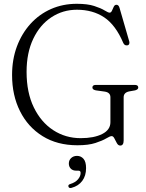

<svg xmlns="http://www.w3.org/2000/svg" viewBox="-20 -732 752 986"><path d="M615 -11Q615 15.5 597.5 15.5Q587 15.5 580.2 3.2Q573.5 -9 567.5 -21Q561.5 -33 553.5 -33Q545 -33 525.5 -21.2Q506 -9.5 470.2 2.2Q434.5 14 377.5 14Q274 14 198.8 -32.8Q123.5 -79.5 82.8 -161Q42 -242.5 42 -346.5Q42 -427 67 -493.8Q92 -560.5 136.8 -609.8Q181.5 -659 242.2 -685.8Q303 -712.5 374.5 -712.5Q429.5 -712.5 464 -701.2Q498.5 -690 517 -678.5Q535.5 -667 543 -667Q550.5 -667 555 -677.2Q559.5 -687.5 564.2 -697.5Q569 -707.5 578 -707.5Q589.5 -707.5 594 -691L644 -518.5Q646 -511 643 -505.2Q640 -499.5 632.5 -499Q619.5 -497.5 613 -511.5Q574 -603.5 515.2 -642.8Q456.5 -682 375 -682Q302.5 -682 243.8 -643.2Q185 -604.5 150.8 -532.8Q116.5 -461 116.5 -363Q116.5 -257 153.5 -180.8Q190.5 -104.5 253.5 -63.5Q316.5 -22.5 394.5 -22.5Q462.5 -22.5 504.8 -43.8Q547 -65 547 -104.5V-232.5Q547 -257 518.5 -261.5L472 -268Q454.5 -271.5 454.5 -282.5Q454.5 -296 472.5 -296H672Q690 -296 690 -282.5Q690 -272.5 674 -268L643 -262.5Q615 -256.5 615 -232.5ZM372 144.5Q353.5 144.5 343.5 134Q333.5 123.5 333.5 108Q333.5 90.5 345.5 79.5Q357.5 68.5 375.5 68.5Q395.5 68.5 408.8 83.5Q422 98.5 422 131.5Q422 170.5 402.5 196.8Q383 223 348 232.5Q335 236.5 331.5 226.5Q328.5 216.5 341 213Q367 205 380.5 189Q394 173 394 156Q394 144.5 383 144.5Z"/></svg>

Font: Fraunces 72pt S050 Light
Style: Regular
Weight: 300
Version: Version 1.000; ttfautohint (v1.8.3)